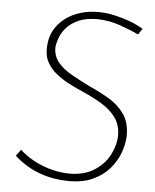

<svg xmlns="http://www.w3.org/2000/svg" viewBox="-52 -751 647 802"><g transform="rotate(5 272.0 -350.0)"><path d="M501 -628Q471 -643 424 -659.5Q377 -676 328 -677Q279 -677 247 -662.5Q215 -648 196.5 -626Q178 -604 170.5 -581.5Q163 -559 162 -544Q162 -507 184 -481Q206 -455 242 -435Q278 -415 318 -395Q361 -376 401 -352.5Q441 -329 466.5 -293Q492 -257 491 -200Q490 -168 477 -132Q464 -96 437 -64Q410 -32 367 -12Q324 8 262 7Q208 6 165 -7Q122 -20 90 -39.5Q58 -59 37 -79L57 -106Q77 -86 109 -67.5Q141 -49 181 -37Q221 -25 264 -24Q328 -24 370 -51Q412 -78 433 -118.5Q454 -159 455 -199Q455 -245 432 -276Q409 -307 372 -329Q335 -351 294 -369Q263 -382 232.5 -398Q202 -414 177.5 -434Q153 -454 139 -480Q125 -506 127 -541Q128 -592 155.5 -629.5Q183 -667 228 -687Q273 -707 328 -707Q361 -707 395 -699.5Q429 -692 460.5 -680.5Q492 -669 518 -653Z"/></g></svg>

Font: Josefin Sans ExtraLight
Style: Italic
Weight: 250
Italic angle: -7°
Designer: Santiago Orozco
Foundry: Typemade
Version: Version 2.000